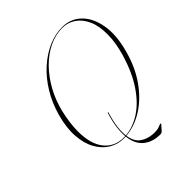

<svg xmlns="http://www.w3.org/2000/svg" viewBox="-234 -847 1129 1129"><g transform="rotate(-45 330.5 -282.5)"><path d="M475.5 -710Q545.5 -710 593.2 -664.2Q641 -618.5 656 -536.2Q671 -454 641.5 -345Q614 -241 559.8 -163.5Q505.5 -86 435.8 -41.5Q366 3 291.5 9Q300 64.5 332.8 87Q365.5 109.5 405 112.5Q444.5 115.5 463.5 106.8Q482.5 98 485.5 101Q487 102.5 485.5 105L457.5 136.5Q450.5 145 438 145Q375.5 145 334.2 111.8Q293 78.5 285.5 9.5Q277.5 10 270 10Q220 10 178.2 -15.5Q136.5 -41 110 -89Q83.5 -137 78.8 -205.5Q74 -274 98 -359.5Q120 -437.5 159.5 -502Q199 -566.5 250.8 -613Q302.5 -659.5 360.2 -684.8Q418 -710 475.5 -710ZM272.5 6Q279 6 285 5.5Q282 -27.5 287.5 -69.5Q293 -111.5 309 -162Q310 -166 312.5 -165.5Q314.5 -165 313.5 -161Q297 -107 292 -66Q287 -25 291 5.5Q356 0 416.8 -40Q477.5 -80 527.8 -154.8Q578 -229.5 610.5 -338.5Q635 -421.5 635 -489Q636 -559.5 614.2 -607.8Q592.5 -656 555.5 -681Q518.5 -706 473 -706Q416 -706 361.5 -679.5Q307 -653 260.5 -605.8Q214 -558.5 179.2 -495.2Q144.5 -432 127 -359Q117.5 -318 112.8 -281Q108 -244 108 -211.5Q107.5 -106 152.2 -50Q197 6 272.5 6Z"/></g></svg>

Font: Fraunces 144pt Thin
Style: Italic
Weight: 100
Italic angle: -16°
Version: Version 1.000;[b76b70a41]